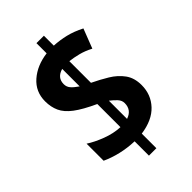

<svg xmlns="http://www.w3.org/2000/svg" viewBox="-244 -895 986 986"><g transform="rotate(-45 249.0 -401.5)"><path d="M225 -97Q173 -99 127 -110Q81 -121 42 -139V-263Q77 -240 127 -221Q177 -202 225 -200V-368Q153 -401 114 -430.5Q75 -460 60 -493Q45 -526 45 -567Q45 -637 96 -681.5Q147 -726 225 -736V-810H279V-738Q321 -736 362.5 -726Q404 -716 449 -693L408 -587Q374 -605 340.5 -613.5Q307 -622 279 -625V-468Q323 -447 363.5 -422.5Q404 -398 429.5 -363Q455 -328 455 -276Q455 -207 410 -159Q365 -111 279 -99V7H225ZM225 -623Q175 -609 175 -562Q175 -542 187.5 -527.5Q200 -513 225 -496ZM279 -206Q328 -222 328 -272Q328 -291 313.5 -307Q299 -323 279 -338Z"/></g></svg>

Font: Noto Sans Tamil UI Condensed
Style: Bold
Weight: 700
Width: 3
Designer: Jelle Bosma - Monotype Design Team
Foundry: Monotype Imaging Inc.
Version: Version 2.004; ttfautohint (v1.8.4.7-5d5b)